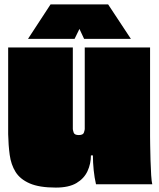

<svg xmlns="http://www.w3.org/2000/svg" viewBox="-20 -835 720 870"><path d="M670 0H415Q408 -30 404.5 -64Q401 -98 401 -131H392Q392 -93 376.5 -59.5Q361 -26 326.5 -5.5Q292 15 233 15Q158 15 114.5 -4Q71 -23 50.5 -56Q30 -89 24 -133Q18 -177 17 -227V-620H310V-250Q310 -247 313.5 -235Q317 -223 337 -223Q357 -223 360.5 -235Q364 -247 364 -250V-620H660V-218Q660 -207 660.5 -176.5Q661 -146 662 -109Q663 -72 665 -41.5Q667 -11 670 0ZM107 -659 209 -815H470L573 -659H361L340 -704L318 -659Z"/></svg>

Font: Gasoek One
Style: Regular
Weight: 400
Designer: Jiashuo Zhang
Foundry: JAMO
Version: Version 1.000; ttfautohint (v1.8.4.7-5d5b);gftools[0.9.29]